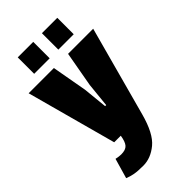

<svg xmlns="http://www.w3.org/2000/svg" viewBox="-281 -762 1033 1033"><g transform="rotate(-45 235.5 -245.0)"><path d="M481 -512 342 0Q311 115 259.5 157.5Q208 200 151 200Q109 200 84.5 195.5Q60 191 38 182L71 68Q94 73 110 73Q144 73 158.5 56.5Q173 40 179 0H129L-10 -512H182L218 -311L232 -172H240L254 -311L290 -512ZM85 -690H203V-565H85ZM269 -690H386V-565H269Z"/></g></svg>

Font: Decalotype Black
Style: Regular
Weight: 900
Designer: Alfredo Marco Pradil
Foundry: Alfredo Marco Pradil
Version: Version 1.0